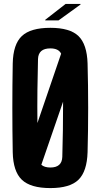

<svg xmlns="http://www.w3.org/2000/svg" viewBox="-20 -951 514 980"><path d="M237 9Q136 9 91.5 -33.5Q47 -76 45 -174Q43 -284 43 -400.5Q43 -517 45 -627Q47 -725 91.5 -767Q136 -809 237 -809Q337 -809 380.5 -767Q424 -725 427 -627Q430 -516 430 -400Q430 -284 427 -174Q424 -76 380.5 -33.5Q337 9 237 9ZM174 -650Q172 -577 171 -492Q170 -407 171 -323L292 -677Q279 -704 237 -704Q176 -704 174 -650ZM237 -96Q296 -96 298 -150Q300 -214 301 -286.5Q302 -359 302 -432L191 -110Q207 -96 237 -96ZM211 -847V-850L315 -931H391V-928L279 -847Z"/></svg>

Font: Big Shoulders Display ExtraBold
Style: Regular
Weight: 800
Designer: Patric King
Foundry: XO Type Co
Version: Version 1.000; ttfautohint (v1.8.2)